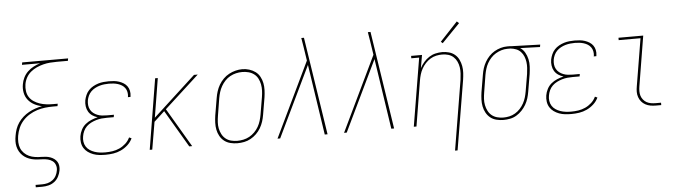

<svg xmlns="http://www.w3.org/2000/svg" viewBox="-54 -995 5108 1437"><g transform="rotate(-5 2500.0 -276.0)"><path d="M163 205V187H213Q233 187 253 182Q273 177 290.5 164Q308 151 318 132Q328 113 331 93Q335 73 328.5 53.5Q322 34 307 22.5Q292 11 272 6Q252 1 231.5 0.5Q211 0 190.5 -1.5Q170 -3 150.5 -8Q131 -13 114 -22Q97 -31 83 -44.5Q69 -58 59.5 -75Q50 -92 45.5 -111.5Q41 -131 41.5 -151.5Q42 -172 46 -193Q50 -218 58.5 -242.5Q67 -267 82.5 -289.5Q98 -312 118.5 -330Q139 -348 162.5 -361Q186 -374 211 -382.5Q236 -391 262 -396Q231 -402 204 -416.5Q177 -431 158.5 -454.5Q140 -478 134 -509Q128 -540 134 -572Q138 -597 150 -621.5Q162 -646 182 -665Q202 -684 226 -696.5Q250 -709 276 -717H140L143 -735H488L485 -717H401Q376 -717 350.5 -715Q325 -713 299.5 -706.5Q274 -700 249.5 -689Q225 -678 204 -660.5Q183 -643 170 -619Q157 -595 153 -569Q149 -544 152.5 -518.5Q156 -493 169 -473Q182 -453 202.5 -439.5Q223 -426 246.5 -418Q270 -410 295.5 -407Q321 -404 347 -404H381L378 -386H344Q314 -386 284 -382.5Q254 -379 224 -369.5Q194 -360 166 -343Q138 -326 116.5 -302Q95 -278 82.5 -249Q70 -220 65 -190Q61 -166 62 -142Q63 -118 71.5 -97Q80 -76 96 -60Q112 -44 132.5 -34.5Q153 -25 177 -21.5Q201 -18 225 -18Q242 -18 259 -16Q276 -14 291.5 -8.5Q307 -3 320 6.5Q333 16 341.5 29.5Q350 43 352 60Q354 77 351 94Q347 117 335.5 139.5Q324 162 304 177.5Q284 193 260 199Q236 205 213 205Z M705 8Q681 8 657.5 5.5Q634 3 612.5 -5Q591 -13 573 -26Q555 -39 543.5 -57.5Q532 -76 528.5 -99.5Q525 -123 529 -147Q533 -171 545 -194.5Q557 -218 577 -234.5Q597 -251 621 -261Q645 -271 670 -277Q649 -283 631 -295Q613 -307 602 -325.5Q591 -344 588 -366.5Q585 -389 589 -412Q593 -431 601.5 -450.5Q610 -470 624.5 -485.5Q639 -501 658 -511.5Q677 -522 696.5 -528Q716 -534 736.5 -536Q757 -538 776 -538Q796 -538 815.5 -536Q835 -534 853 -528Q871 -522 887 -512Q903 -502 913.5 -487Q924 -472 928 -453Q932 -434 929 -414Q929 -412 928.5 -410.5Q928 -409 928 -407H908Q909 -408 909 -410Q909 -412 910 -413Q912 -430 908.5 -446.5Q905 -463 895.5 -476Q886 -489 872.5 -497.5Q859 -506 843 -511Q827 -516 810.5 -518Q794 -520 776 -520Q759 -520 741 -518Q723 -516 705.5 -511Q688 -506 671 -497Q654 -488 640.5 -474.5Q627 -461 619 -443.5Q611 -426 608 -409Q605 -390 607 -372Q609 -354 617.5 -338.5Q626 -323 639.5 -312.5Q653 -302 669.5 -295.5Q686 -289 704 -287Q722 -285 741 -285H793L790 -267H738Q718 -267 698 -265Q678 -263 658 -257Q638 -251 619 -241.5Q600 -232 585 -217.5Q570 -203 561 -183.5Q552 -164 549 -144Q545 -124 548 -103.5Q551 -83 561.5 -66.5Q572 -50 588.5 -39Q605 -28 624 -21.5Q643 -15 663.5 -12.5Q684 -10 705 -10Q731 -10 758 -14Q785 -18 810.5 -29.5Q836 -41 857.5 -60.5Q879 -80 891 -106L909 -98Q896 -70 872.5 -48.5Q849 -27 821 -14Q793 -1 763.5 3.5Q734 8 705 8Z M1037 0 1124 -530H1144L1096 -236L1416 -530H1444L1184 -292L1356 0H1334L1178 -265L1170 -279L1091 -206L1056 0Z M1695 8Q1669 8 1643 1.5Q1617 -5 1597 -20.5Q1577 -36 1564.5 -58.5Q1552 -81 1547 -106.5Q1542 -132 1543 -159Q1544 -186 1548 -213L1570 -343Q1574 -368 1582 -393Q1590 -418 1603.5 -441Q1617 -464 1636.5 -483.5Q1656 -503 1679.5 -515.5Q1703 -528 1728.5 -534.5Q1754 -541 1779 -541Q1806 -541 1831.5 -533Q1857 -525 1877.5 -510Q1898 -495 1910.5 -472Q1923 -449 1928 -423.5Q1933 -398 1932 -371Q1931 -344 1927 -317L1905 -187Q1901 -162 1893 -137Q1885 -112 1871.5 -89Q1858 -66 1838.5 -47Q1819 -28 1795.5 -15Q1772 -2 1746.5 3Q1721 8 1695 8ZM1696 -10Q1719 -10 1742.5 -15Q1766 -20 1787 -31.5Q1808 -43 1826 -61Q1844 -79 1856 -100Q1868 -121 1875 -144Q1882 -167 1886 -190L1908 -320Q1912 -344 1913 -368.5Q1914 -393 1909.5 -416Q1905 -439 1894.5 -459.5Q1884 -480 1865.5 -494Q1847 -508 1824 -514Q1801 -520 1777 -520Q1753 -520 1730 -514.5Q1707 -509 1686 -497.5Q1665 -486 1648 -468Q1631 -450 1619 -429Q1607 -408 1600 -385.5Q1593 -363 1589 -340L1568 -210Q1564 -186 1562.5 -161.5Q1561 -137 1565.5 -114.5Q1570 -92 1580.5 -71.5Q1591 -51 1608.5 -36.5Q1626 -22 1649 -16Q1672 -10 1696 -10Z M1997 0 2267 -563 2251 -668Q2248 -685 2245.5 -701.5Q2243 -718 2240 -735H2260L2373 0H2352L2272 -530L2017 0Z M2497 0 2767 -563 2751 -668Q2748 -685 2745.5 -701.5Q2743 -718 2740 -735H2760L2873 0H2852L2772 -530L2517 0Z M3313 205 3400 -320Q3403 -343 3404.5 -367Q3406 -391 3402.5 -413.5Q3399 -436 3389.5 -456.5Q3380 -477 3363.5 -492Q3347 -507 3325 -513.5Q3303 -520 3279 -520Q3257 -520 3234 -515Q3211 -510 3190.5 -497.5Q3170 -485 3153.5 -467Q3137 -449 3125.5 -428.5Q3114 -408 3107.5 -386Q3101 -364 3097 -341L3041 0H3021L3106 -512H3047V-530H3129L3112 -432Q3124 -455 3142 -476Q3160 -497 3182.5 -511.5Q3205 -526 3230.5 -532Q3256 -538 3281 -538Q3307 -538 3332 -531Q3357 -524 3376 -508Q3395 -492 3406 -469Q3417 -446 3421.5 -421Q3426 -396 3424.5 -369.5Q3423 -343 3419 -317L3332 205ZM3291 -604 3278 -616 3410 -757 3426 -743Z M3695 8Q3668 8 3642 1.5Q3616 -5 3596.5 -20.5Q3577 -36 3564.5 -58.5Q3552 -81 3547 -106.5Q3542 -132 3543 -159Q3544 -186 3548 -213L3570 -343Q3574 -368 3581.5 -391.5Q3589 -415 3602 -437.5Q3615 -460 3633 -479Q3651 -498 3673.5 -511Q3696 -524 3720.5 -531Q3745 -538 3769 -538Q3773 -538 3776 -538Q3779 -538 3783 -538Q3787 -538 3790.5 -538Q3794 -538 3798 -537L4017 -530L4014 -512L3865 -517Q3887 -503 3900.5 -479.5Q3914 -456 3920 -429Q3926 -402 3924.5 -373.5Q3923 -345 3919 -317L3897 -187Q3893 -162 3885.5 -137.5Q3878 -113 3865 -90.5Q3852 -68 3833.5 -48.5Q3815 -29 3792.5 -15.5Q3770 -2 3744.5 3Q3719 8 3695 8ZM3695 -10Q3717 -10 3740 -15Q3763 -20 3784 -32.5Q3805 -45 3821.5 -63Q3838 -81 3849.5 -102Q3861 -123 3867.5 -145Q3874 -167 3878 -190L3900 -320Q3903 -342 3904.5 -365Q3906 -388 3903 -409.5Q3900 -431 3892 -451Q3884 -471 3869.5 -486.5Q3855 -502 3835 -510Q3815 -518 3793 -520H3780Q3777 -520 3774 -520Q3771 -520 3768 -520Q3746 -520 3723.5 -513Q3701 -506 3681 -494Q3661 -482 3645 -464.5Q3629 -447 3617.5 -426.5Q3606 -406 3599.5 -384Q3593 -362 3589 -340L3568 -210Q3564 -186 3562.5 -162Q3561 -138 3565.5 -115Q3570 -92 3580.5 -71.5Q3591 -51 3608 -37Q3625 -23 3648 -16.5Q3671 -10 3695 -10Z M4205 8Q4181 8 4157.5 5.5Q4134 3 4112.5 -5Q4091 -13 4073 -26Q4055 -39 4043.5 -57.5Q4032 -76 4028.5 -99.5Q4025 -123 4029 -147Q4033 -171 4045 -194.5Q4057 -218 4077 -234.5Q4097 -251 4121 -261Q4145 -271 4170 -277Q4149 -283 4131 -295Q4113 -307 4102 -325.5Q4091 -344 4088 -366.5Q4085 -389 4089 -412Q4093 -431 4101.5 -450.5Q4110 -470 4124.5 -485.5Q4139 -501 4158 -511.5Q4177 -522 4196.5 -528Q4216 -534 4236.5 -536Q4257 -538 4276 -538Q4296 -538 4315.5 -536Q4335 -534 4353 -528Q4371 -522 4387 -512Q4403 -502 4413.5 -487Q4424 -472 4428 -453Q4432 -434 4429 -414Q4429 -412 4428.5 -410.5Q4428 -409 4428 -407H4408Q4409 -408 4409 -410Q4409 -412 4410 -413Q4412 -430 4408.5 -446.5Q4405 -463 4395.5 -476Q4386 -489 4372.5 -497.5Q4359 -506 4343 -511Q4327 -516 4310.5 -518Q4294 -520 4276 -520Q4259 -520 4241 -518Q4223 -516 4205.5 -511Q4188 -506 4171 -497Q4154 -488 4140.5 -474.5Q4127 -461 4119 -443.5Q4111 -426 4108 -409Q4105 -390 4107 -372Q4109 -354 4117.5 -338.5Q4126 -323 4139.5 -312.5Q4153 -302 4169.5 -295.5Q4186 -289 4204 -287Q4222 -285 4241 -285H4293L4290 -267H4238Q4218 -267 4198 -265Q4178 -263 4158 -257Q4138 -251 4119 -241.5Q4100 -232 4085 -217.5Q4070 -203 4061 -183.5Q4052 -164 4049 -144Q4045 -124 4048 -103.5Q4051 -83 4061.5 -66.5Q4072 -50 4088.5 -39Q4105 -28 4124 -21.5Q4143 -15 4163.5 -12.5Q4184 -10 4205 -10Q4231 -10 4258 -14Q4285 -18 4310.5 -29.5Q4336 -41 4357.5 -60.5Q4379 -80 4391 -106L4409 -98Q4396 -70 4372.5 -48.5Q4349 -27 4321 -14Q4293 -1 4263.5 3.5Q4234 8 4205 8Z M4840 0Q4819 0 4799 -3.5Q4779 -7 4761.5 -16.5Q4744 -26 4731.5 -41Q4719 -56 4712.5 -75Q4706 -94 4706 -114.5Q4706 -135 4710 -156L4769 -512H4605V-530H4791L4729 -153Q4726 -135 4726 -117Q4726 -99 4731 -83Q4736 -67 4747 -53.5Q4758 -40 4772.5 -32Q4787 -24 4804.5 -21Q4822 -18 4840 -18H4880V0Z"/></g></svg>

Font: Iosevka Slab Thin
Style: Italic
Weight: 100
Italic angle: -9°
Monospace: yes
Designer: Belleve Invis
Foundry: Belleve Invis
Version: Version 11.1.1; ttfautohint (v1.8.3)